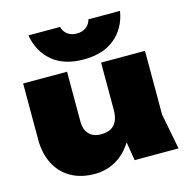

<svg xmlns="http://www.w3.org/2000/svg" viewBox="-120 -942 1047 1073"><g transform="rotate(-15 403.5 -405.0)"><path d="M299 17Q218 17 160 -16.5Q102 -50 71.5 -110.5Q41 -171 41 -251V-575H295V-287Q295 -240 319.5 -214Q344 -188 389 -188Q424 -188 446.5 -200.5Q469 -213 480.5 -238.5Q492 -264 492 -301L567 -263Q554 -170 514.5 -107.5Q475 -45 419.5 -14Q364 17 299 17ZM532 0 492 -245V-575H746V-206L786 0ZM139 -827H322Q329 -799 350.5 -783Q372 -767 404 -767Q436 -767 457.5 -783Q479 -799 486 -827H669Q653 -730 585 -673.5Q517 -617 404 -617Q291 -617 223.5 -673.5Q156 -730 139 -827Z"/></g></svg>

Font: Unbounded Black
Style: Regular
Weight: 900
Designer: Luke Prowse, Jean-Baptiste Morizot, Fátima Lázaro, Florian Runge
Foundry: NaN
Version: Version 1.701;gftools[0.9.28.dev5+ged2979d]